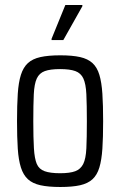

<svg xmlns="http://www.w3.org/2000/svg" viewBox="-20 -739 480 767"><path d="M221 8Q173 8 141.5 1Q110 -6 91.5 -23Q73 -40 63.5 -70Q54 -100 51 -145Q48 -190 48 -255Q48 -319 51 -364.5Q54 -410 63.5 -440Q73 -470 91.5 -487Q110 -504 141.5 -511Q173 -518 221 -518Q269 -518 300 -511Q331 -504 349.5 -487Q368 -470 377 -440Q386 -410 389 -364.5Q392 -319 392 -255Q392 -190 389 -145Q386 -100 377 -70Q368 -40 349.5 -23Q331 -6 300 1Q269 8 221 8ZM220 -47Q259 -47 280.5 -55Q302 -63 312.5 -84Q323 -105 325 -146.5Q327 -188 327 -255Q327 -321 325 -362.5Q323 -404 313 -425.5Q303 -447 281 -455Q259 -463 220 -463Q181 -463 159 -455Q137 -447 127 -425.5Q117 -404 115 -362.5Q113 -321 113 -254Q113 -188 115.5 -146.5Q118 -105 127 -84Q136 -63 158.5 -55Q181 -47 220 -47ZM186 -579V-584L241 -719H309V-714L233 -579Z"/></svg>

Font: Saira Condensed
Style: Regular
Weight: 400
Width: 3
Designer: Hector Gatti with collaboration of the Omnibus-Type team
Foundry: Omnibus-Type
Version: Version 1.101